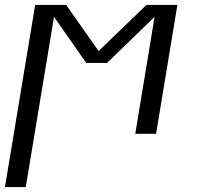

<svg xmlns="http://www.w3.org/2000/svg" viewBox="-24 -540 794 775"><path d="M-4 215 118 -520H243L374 -334L567 -520H692L606 0H522L600 -472L408 -286H324L194 -472L80 215Z"/></svg>

Font: Iosevka Aile
Style: Italic
Weight: 400
Italic angle: -9°
Designer: Belleve Invis
Foundry: Belleve Invis
Version: Version 28.0.1; ttfautohint (v1.8.4)